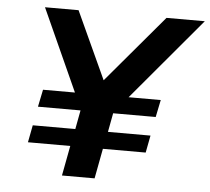

<svg xmlns="http://www.w3.org/2000/svg" viewBox="-51 -754 884 809"><g transform="rotate(5 391.5 -350.0)"><path d="M240 0H378L402 -127H583L597 -200H417L432 -280H612L627 -353H491L783 -700H621L380 -415L249 -700H107L264 -353H129L114 -280H294L279 -200H99L85 -127H264Z"/></g></svg>

Font: Uncut Sans
Style: Bold Italic
Weight: 700
Italic angle: -11°
Designer: Kasper Nordkvist
Foundry: UNCUT.wtf
Version: Version 1.304;Glyphs 3.2 (3246)